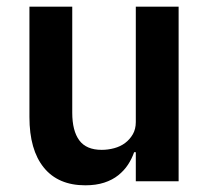

<svg xmlns="http://www.w3.org/2000/svg" viewBox="-20 -542 628 574"><path d="M386 -87H381Q374 -67 362.5 -49.5Q351 -32 333.5 -18Q316 -4 291.5 4Q267 12 235 12Q154 12 111 -41Q68 -94 68 -192V-522H196V-205Q196 -151 217 -122.5Q238 -94 284 -94Q303 -94 321.5 -99Q340 -104 354 -114.5Q368 -125 377 -140.5Q386 -156 386 -177V-522H514V0H386Z"/></svg>

Font: IBM Plex Sans KR SmBld
Style: Regular
Weight: 600
Designer: Mike Abbink; Paul van der Laan; Pieter van Rosmalen; Wujin Sim; Chorong Kim; Dohee Lee;
Foundry: Sandoll Inc.
Version: Version 1.002